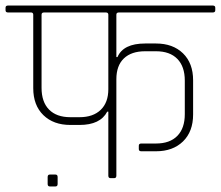

<svg xmlns="http://www.w3.org/2000/svg" viewBox="-30 -643 797 693"><path d="M178 21Q178 30 170 30H150Q142 30 142 21V-4Q142 -13 150 -13H170Q178 -13 178 -4ZM390 -357V-9Q390 0 382 0H369Q361 0 361 -9V-240H357Q332 -192 257 -192H224Q163 -192 126.5 -227.5Q90 -263 90 -325V-590Q90 -597 83 -598H-1Q-10 -598 -10 -606V-615Q-10 -623 -1 -623H738Q747 -623 747 -615V-606Q747 -598 738 -598H399Q390 -598 390 -590V-437H394Q415 -486 494 -486H533Q594 -486 630.5 -450.5Q667 -415 667 -353V-230Q667 -168 630.5 -132.5Q594 -97 533 -97H480Q471 -97 471 -105V-117Q471 -125 480 -125H533Q583 -125 610 -152.5Q637 -180 637 -231V-352Q637 -403 610 -430.5Q583 -458 533 -458H494Q444 -458 417 -432Q390 -406 390 -357ZM224 -220H257Q306 -220 333.5 -246.5Q361 -273 361 -321V-590Q361 -598 352 -598H129Q120 -598 120 -590V-326Q120 -275 147 -247.5Q174 -220 224 -220Z"/></svg>

Font: Rajdhani Light
Style: Regular
Weight: 300
Designer: Satya Rajpurohit, Jyotish Sonowal
Foundry: Indian Type Foundry
Version: Version 1.201;PS 1.0;hotconv 1.0.78;makeotf.lib2.5.61930; tt